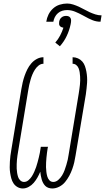

<svg xmlns="http://www.w3.org/2000/svg" viewBox="-20 -1059 595 1087"><path d="M276 8Q265 8 254.5 4.5Q244 1 236.5 -6.5Q229 -14 224 -23.5Q219 -33 216 -43.5Q213 -54 211 -65Q209 -76 208 -87Q201 -70 192 -54Q183 -38 171 -24Q159 -10 142.5 -1Q126 8 109 8Q93 8 79 0Q65 -8 56.5 -21Q48 -34 44 -49Q40 -64 37.5 -80Q35 -96 35 -112Q35 -128 36 -144.5Q37 -161 39 -177.5Q41 -194 44 -210L101 -555Q104 -574 108.5 -593Q113 -612 119.5 -630.5Q126 -649 135 -667Q144 -685 157.5 -700.5Q171 -716 189 -725.5Q207 -735 226 -735V-698Q211 -698 198.5 -688Q186 -678 177.5 -664.5Q169 -651 163 -636.5Q157 -622 153 -607.5Q149 -593 145.5 -578.5Q142 -564 140 -549L83 -204Q81 -192 79 -179.5Q77 -167 76 -154.5Q75 -142 74.5 -129.5Q74 -117 74.5 -104.5Q75 -92 77 -80Q79 -68 82.5 -57Q86 -46 95 -37.5Q104 -29 116 -29Q116 -29 116 -29Q116 -29 116 -29Q130 -29 141.5 -39Q153 -49 160.5 -61Q168 -73 174 -86.5Q180 -100 184.5 -113Q189 -126 192.5 -139.5Q196 -153 199.5 -166.5Q203 -180 205.5 -193.5Q208 -207 210 -221L211 -228H252L250 -221Q248 -207 246 -193.5Q244 -180 243 -166.5Q242 -153 241 -139.5Q240 -126 240.5 -112.5Q241 -99 242.5 -86Q244 -73 247.5 -60.5Q251 -48 259.5 -38.5Q268 -29 282 -29Q297 -29 310 -40.5Q323 -52 331.5 -66Q340 -80 345.5 -95Q351 -110 355.5 -125Q360 -140 363.5 -155Q367 -170 369 -186L426 -531Q428 -543 429.5 -555Q431 -567 432.5 -579Q434 -591 434 -603Q434 -615 433.5 -627Q433 -639 431 -650.5Q429 -662 425 -672.5Q421 -683 412 -690.5Q403 -698 391 -698V-735Q407 -735 421.5 -728.5Q436 -722 446 -710.5Q456 -699 461 -684.5Q466 -670 469 -654Q472 -638 473 -622Q474 -606 473 -590Q472 -574 470 -557.5Q468 -541 466 -525L408 -180Q405 -160 400.5 -140.5Q396 -121 389 -101.5Q382 -82 372 -63.5Q362 -45 348.5 -28.5Q335 -12 315.5 -2Q296 8 276 8ZM282 -936H242Q245 -957 254.5 -976.5Q264 -996 280.5 -1011Q297 -1026 318 -1032.5Q339 -1039 360 -1039Q377 -1039 394 -1033.5Q411 -1028 426.5 -1021Q442 -1014 457 -1005.5Q472 -997 487.5 -990Q503 -983 520 -977.5Q537 -972 555 -972L549 -936Q525 -936 503 -945Q481 -954 462 -965L447 -973Q427 -984 405 -993Q383 -1002 360 -1002Q346 -1002 332.5 -998Q319 -994 308 -984.5Q297 -975 290.5 -962Q284 -949 282 -936ZM319 -797 293 -818Q309 -836 320.5 -858Q332 -880 339 -902Q333 -903 327.5 -905.5Q322 -908 318.5 -912.5Q315 -917 314.5 -923Q314 -929 315 -936Q316 -942 319 -948.5Q322 -955 328 -960Q334 -965 340.5 -967Q347 -969 354 -969Q361 -969 367 -967Q373 -965 377 -960Q381 -955 382 -948.5Q383 -942 382 -935V-934L380 -922Q373 -888 358 -856Q343 -824 319 -797Z"/></svg>

Font: Iosevka Slab Extralight
Style: Italic
Weight: 200
Italic angle: -9°
Monospace: yes
Designer: Belleve Invis
Foundry: Belleve Invis
Version: Version 11.1.1; ttfautohint (v1.8.3)